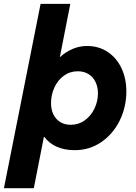

<svg xmlns="http://www.w3.org/2000/svg" viewBox="-56 -772 707 997"><path d="M154.8 -752H309.1L254.9 -476.1H256.3Q286.6 -503.4 322 -518.3Q357.4 -533.2 396 -533.2Q457 -533.2 503.4 -502.2Q549.8 -471.2 575 -417.5Q600.1 -363.8 600.1 -297.9Q600.1 -216.3 565.7 -146.2Q531.2 -76.2 470 -34.2Q408.7 7.8 332 7.8Q278.8 7.8 238.8 -10Q198.7 -27.8 174.3 -61H171.9L119.6 205.1H-35.6ZM452.6 -287.6Q452.6 -319.8 440.2 -345.9Q427.7 -372.1 404.1 -387Q380.4 -401.9 347.7 -401.9Q307.1 -401.9 275.4 -378.7Q243.7 -355.5 226.3 -317.4Q209 -279.3 209 -236.3Q209 -203.6 221.2 -178.2Q233.4 -152.8 256.6 -138.4Q279.8 -124 312 -124Q352.1 -124 384.3 -147.2Q416.5 -170.4 434.6 -208.3Q452.6 -246.1 452.6 -287.6Z"/></svg>

Font: Reddit Sans Chocolate ExBold
Style: Italic
Weight: 800
Italic angle: -11.25°
Designer: Stephen Hutchings
Version: Version 1.013